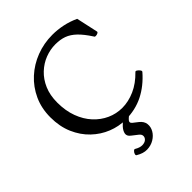

<svg xmlns="http://www.w3.org/2000/svg" viewBox="-280 -927 1343 1343"><g transform="rotate(-45 391.0 -255.5)"><path d="M675 -560Q637 -619 602.5 -652Q568 -685 531 -698.5Q494 -712 446 -712Q395 -712 345.5 -693Q296 -674 255.5 -636Q215 -598 191 -542.5Q167 -487 167 -414Q167 -333 191 -268.5Q215 -204 256.5 -159Q298 -114 351 -90Q404 -66 463 -66Q524 -66 586.5 -93.5Q649 -121 705 -179Q710 -185 720.5 -178Q731 -171 738 -161Q745 -151 740 -145Q675 -70 596 -30.5Q517 9 420 9Q354 9 290 -16.5Q226 -42 174 -91.5Q122 -141 91 -212.5Q60 -284 60 -375Q60 -464 93.5 -537Q127 -610 185 -663Q243 -716 318.5 -745Q394 -774 478 -774Q528 -774 579 -763.5Q630 -753 680 -730L715 -570Q717 -563 707.5 -558Q698 -553 687.5 -553Q677 -553 675 -560ZM323 200Q353 218 377 217.5Q401 217 414.5 205.5Q428 194 428.5 178Q429 162 413 149L367 113Q344 95 348.5 72.5Q353 50 373.5 27.5Q394 5 420 -13L476 -8Q446 12 433.5 27.5Q421 43 438 57L475 86Q504 109 507.5 139Q511 169 495 197Q479 225 448.5 243.5Q418 262 379.5 263Q341 264 299 238Q293 234 296.5 223Q300 212 308.5 204Q317 196 323 200Z"/></g></svg>

Font: Anvers
Style: Regular
Weight: 400
Designer: Ishtar van Looy
Version: Version 1.000